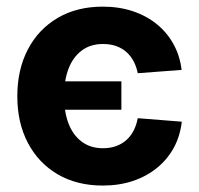

<svg xmlns="http://www.w3.org/2000/svg" viewBox="-20 -559 610 590"><path d="M295.9 11.2Q216.3 11.2 157.2 -23.4Q98.1 -58.1 65.7 -119.9Q33.2 -181.6 33.2 -263.2Q33.2 -345.2 65.7 -407.2Q98.1 -469.2 157.2 -503.9Q216.3 -538.6 295.9 -538.6Q345.7 -538.6 387.7 -524.7Q429.7 -510.7 461.4 -485.1Q493.2 -459.5 512.9 -423.8Q532.7 -388.2 538.1 -344.2L403.3 -334Q399.4 -354 390.6 -370.6Q381.8 -387.2 368.4 -399.2Q355 -411.1 336.9 -417.5Q318.8 -423.8 296.4 -423.8Q257.8 -423.8 231 -403.6Q204.1 -383.3 190.4 -347.4Q176.8 -311.5 176.8 -263.7Q176.8 -215.8 190.4 -179.9Q204.1 -144 231 -123.8Q257.8 -103.5 296.4 -103.5Q318.8 -103.5 336.9 -110.1Q355 -116.7 368.4 -128.7Q381.8 -140.6 390.6 -157.7Q399.4 -174.8 403.3 -195.8L538.6 -185.1Q533.7 -141.1 514.2 -105.2Q494.6 -69.3 462.6 -43.2Q430.7 -17.1 388.4 -2.9Q346.2 11.2 295.9 11.2ZM166 -221.7V-309.1H353V-221.7Z"/></svg>

Font: Inter 24pt
Style: Bold
Weight: 700
Designer: Rasmus Andersson
Foundry: rsms
Version: Version 4.001;git-66647c0bb